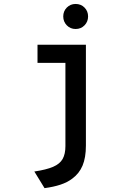

<svg xmlns="http://www.w3.org/2000/svg" viewBox="-20 -737 656 970"><path d="M205 213.5 153.5 129.5Q214 120.5 248.2 105.8Q282.5 91 296.5 66Q310.5 41 310.5 1V-511H414V-2Q414 59.5 397 99.8Q380 140 345 165.5Q320 184.5 285.2 196Q250.5 207.5 205 213.5ZM169.5 -419.5V-511H382.5V-419.5ZM362 -590.5Q335.5 -590.5 317.5 -609Q299.5 -627.5 299.5 -654Q299.5 -680.5 317.5 -698.8Q335.5 -717 362 -717Q389 -717 407 -698.8Q425 -680.5 425 -654Q425 -627.5 407 -609Q389 -590.5 362 -590.5Z"/></svg>

Font: Overpass Mono Light SemiBold
Style: Regular
Weight: 600
Monospace: yes
Version: Version 4.000